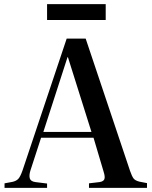

<svg xmlns="http://www.w3.org/2000/svg" viewBox="-20 -910 734 930"><path d="M2 0V-22L40 -29Q58 -33 68 -43Q78 -53 89 -84L303 -723H395L610 -82Q619 -56 627 -45.5Q635 -35 656 -30L692 -23V0H411V-22L462 -28Q481 -31 485.5 -42Q490 -53 482 -78L433 -243H179L127 -83Q120 -60 124.5 -45.5Q129 -31 152 -28L208 -21V0ZM190 -271H423L309 -633H307ZM208 -813V-890H492V-813Z"/></svg>

Font: Literata 60pt Medium
Style: Regular
Weight: 500
Designer: Latin by Veronika Burian and Jose Scaglione. Greek by Irene Vlachou. Cyrillic by Vera Evstafieva.
Foundry: TypeTogether
Version: Version 3.103;gftools[0.9.29]